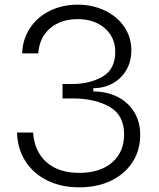

<svg xmlns="http://www.w3.org/2000/svg" viewBox="-20 -793 680 823"><path d="M53 -225H122Q127 -145 178.5 -98.5Q230 -52 320 -52Q409 -52 460.5 -96.5Q512 -141 512 -217Q512 -300 449 -335.5Q386 -371 293 -371H248V-433H291Q365 -433 419.5 -464.5Q474 -496 474 -571Q474 -633 429 -672Q384 -711 313 -711Q242 -711 195.5 -672.5Q149 -634 144 -564H75Q77 -625 108.5 -672.5Q140 -720 193.5 -746.5Q247 -773 313 -773Q377 -773 430 -747.5Q483 -722 513 -677.5Q543 -633 543 -577Q543 -529 521 -492Q499 -455 462 -435Q425 -415 380 -415V-401Q436 -401 481.5 -379Q527 -357 554 -314.5Q581 -272 581 -215Q581 -149 548 -98Q515 -47 456 -18.5Q397 10 320 10Q242 10 182.5 -19.5Q123 -49 89 -102Q55 -155 53 -225Z"/></svg>

Font: Open Sauce Sans Light
Style: Regular
Weight: 300
Designer: Alfredo Marco Pradil
Foundry: Creative Sauce Fz LLC
Version: Version 1.477